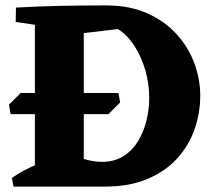

<svg xmlns="http://www.w3.org/2000/svg" viewBox="-20 -690 772 710"><path d="M19.2 -268 13.2 -303 56.2 -346H418.2L424.2 -311L381.2 -268ZM270 0 260 -113Q287.5 -101.8 311.8 -96.6Q336 -91.5 357.2 -91.5Q402 -91.5 435 -111.6Q468 -131.8 489.2 -166Q510.5 -200.2 521.1 -242.4Q531.8 -284.5 531.8 -327.5Q531.8 -380.2 517.4 -430Q503 -479.8 477.2 -520Q451.5 -560.2 416 -582.5L281 -566.5L39 -662Q123.5 -666.8 205.5 -668.4Q287.5 -670 372 -670Q459 -670 524.2 -640.9Q589.5 -611.8 633.1 -563.6Q676.8 -515.5 698.6 -456.2Q720.5 -397 720.5 -336.5Q720.5 -271.8 699.2 -211.2Q678 -150.8 634.5 -103.4Q591 -56 524.6 -28Q458.2 0 368 0ZM30 0 24 -32Q45.5 -47.5 70.6 -60.5Q95.8 -73.5 123 -85L124 0ZM109 0V-661.5H289.8V0ZM159.5 -590.8 38 -608.8 39 -662H160.5Z"/></svg>

Font: Eczar
Style: Regular
Weight: 400
Designer: Vaibhav Singh
Foundry: Rosetta Type Foundry
Version: Version 2.000